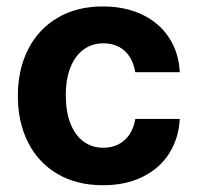

<svg xmlns="http://www.w3.org/2000/svg" viewBox="-20 -557 604 588"><path d="M34.7 -263.2Q34.7 -344.1 66.3 -406.2Q97.9 -468.3 156.8 -502.8Q215.6 -537.3 294.6 -537.3Q362.5 -537.3 415 -512.5Q467.5 -487.6 497.5 -441.9Q527.6 -396.1 530.6 -335.8H394.3Q390.1 -362.3 377.4 -382.5Q364.7 -402.7 344.1 -413.5Q323.5 -424.4 296.7 -424.4Q262.1 -424.4 236.2 -405.5Q210.3 -386.7 195.9 -350.9Q181.5 -315.1 181.5 -265.2Q181.5 -214.7 195.8 -178.6Q210 -142.5 235.9 -123.5Q261.8 -104.5 296.7 -104.5Q322.3 -104.5 342.7 -115Q363.2 -125.4 376.5 -145.2Q389.8 -164.9 394.3 -192.8H530.6Q527.2 -132.5 497.8 -86.6Q468.4 -40.7 416.3 -15.2Q364.2 10.3 295.2 10.3Q215.2 10.3 156.2 -24.2Q97.3 -58.7 66 -120.7Q34.7 -182.6 34.7 -263.2Z"/></svg>

Font: Pretendard Variable
Style: Regular
Weight: 400
Designer: Base glyphs from Inter by Rasmus Andersson; Hangul glyphs from Noto Sans CJK(Source Han Sans) by Jang Soo-young and Kang
Foundry: Kil Hyung-jin
Version: Version 1.100;FEAKit 1.0